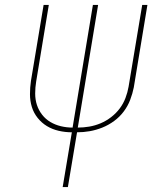

<svg xmlns="http://www.w3.org/2000/svg" viewBox="-20 -755 640 775"><path d="M233 0 270 -221Q243 -221 217 -227Q191 -233 169.5 -246Q148 -259 132 -279Q116 -299 108.5 -323.5Q101 -348 101 -375Q101 -402 105 -429L156 -735H177L126 -426Q122 -402 122 -377.5Q122 -353 129 -331.5Q136 -310 150 -292Q164 -274 183.5 -262.5Q203 -251 226 -245.5Q249 -240 273 -240L355 -735H376L294 -240Q317 -240 340.5 -244Q364 -248 386.5 -257.5Q409 -267 429 -282.5Q449 -298 463.5 -317.5Q478 -337 486.5 -359.5Q495 -382 499 -405L554 -735H575L520 -402Q515 -377 505.5 -352Q496 -327 479.5 -305Q463 -283 440.5 -266.5Q418 -250 393 -240Q368 -230 342.5 -225.5Q317 -221 291 -221L254 0Z"/></svg>

Font: Iosevka Curly Thin Extended
Style: Italic
Weight: 100
Width: 7
Italic angle: -9°
Monospace: yes
Designer: Belleve Invis
Foundry: Belleve Invis
Version: Version 11.1.0; ttfautohint (v1.8.3)